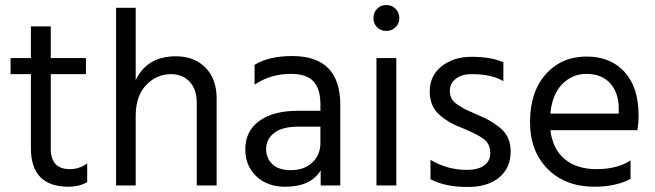

<svg xmlns="http://www.w3.org/2000/svg" viewBox="-20 -738 2608 764"><path d="M327 -13Q294 5 253 5Q103 5 103 -148V-443H22V-507H103V-633H182V-507H322V-443H182V-146Q182 -65 258 -65Q297 -65 327 -88Z M842 0H763V-328Q763 -383 734.5 -413Q706 -443 660 -443Q604 -443 562 -400Q520 -357 520 -277V0H442V-707H520V-419Q565 -514 680 -514Q753 -514 797.5 -469Q842 -424 842 -347Z M1137 -61Q1191 -61 1223 -91.5Q1255 -122 1255 -169V-234H1167Q1103 -234 1071 -209Q1039 -184 1039 -146Q1039 -108 1064 -84.5Q1089 -61 1137 -61ZM1256 -60Q1217 5 1114 5Q1043 5 999.5 -37Q956 -79 956 -143Q956 -216 1011.5 -256.5Q1067 -297 1163 -297H1255V-323Q1255 -383 1228 -413.5Q1201 -444 1137 -444Q1056 -444 993 -401V-480Q1050 -515 1143 -515Q1334 -515 1334 -321V0H1256Z M1557 0H1478V-507H1557ZM1554 -703Q1569 -688 1569 -666Q1569 -644 1554 -629.5Q1539 -615 1517 -615Q1495 -615 1480.5 -629.5Q1466 -644 1466 -666Q1466 -688 1480.5 -703Q1495 -718 1517 -718Q1539 -718 1554 -703Z M2012 -135Q2012 -70 1966.5 -32Q1921 6 1842 6Q1750 6 1693 -25V-102Q1760 -62 1837 -62Q1883 -62 1907 -80Q1931 -98 1931 -129Q1931 -165 1904.5 -185Q1878 -205 1816 -230Q1759 -252 1724.5 -285Q1690 -318 1690 -374Q1690 -437 1737.5 -474.5Q1785 -512 1856 -512Q1935 -512 1983 -490V-415Q1937 -443 1857 -443Q1817 -443 1793.5 -424.5Q1770 -406 1770 -377Q1770 -359 1777 -345.5Q1784 -332 1804.5 -319Q1825 -306 1834.5 -301.5Q1844 -297 1876 -283Q1940 -257 1976 -224Q2012 -191 2012 -135Z M2489 -26Q2430 5 2345 5Q2230 5 2159.5 -65.5Q2089 -136 2089 -252Q2089 -373 2152 -443Q2215 -513 2314 -513Q2409 -513 2465 -452Q2521 -391 2521 -279Q2521 -247 2516 -220H2170Q2179 -145 2227 -105Q2275 -65 2353 -65Q2438 -65 2489 -100ZM2314 -444Q2257 -444 2217 -403Q2177 -362 2170 -286H2442V-306Q2442 -369 2408 -406.5Q2374 -444 2314 -444Z"/></svg>

Font: Hind Guntur
Style: Regular
Weight: 400
Designer: Manushi Parikh, Hitesh Malaviya
Foundry: Indian Type Foundry
Version: Version 1.002;PS 1.0;hotconv 1.0.86;makeotf.lib2.5.63406; tt